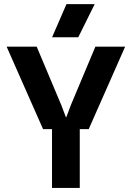

<svg xmlns="http://www.w3.org/2000/svg" viewBox="-20 -931 653 951"><path d="M12.8 -700H161.7L283.9 -409.8L306.4 -350.5H308.4L330.8 -410.1L452.5 -700H599.9L419.4 -291.3H375.1V0H237.6V-291.3H193.3ZM237.9 -746.3 309.3 -910.6H449L367.6 -746.3Z"/></svg>

Font: TASA Explorer VF
Style: Regular
Weight: 400
Designer: Weizhong Zhang
Foundry: Local Remote
Version: Version 1.000;Glyphs 3.2 (3192)